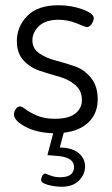

<svg xmlns="http://www.w3.org/2000/svg" viewBox="-20 -499 425 729"><path d="M188 -48Q241 -48 266 -68Q291 -88 291 -119Q291 -155 265.5 -176.5Q240 -198 204 -208Q168 -218 131.5 -230Q95 -242 69.5 -269.5Q44 -297 44 -343Q44 -398 83.5 -438.5Q123 -479 202 -479Q251 -479 293.5 -463.5Q336 -448 336 -430Q336 -420 328 -408Q320 -396 309 -396Q306 -396 272 -410Q238 -424 203 -424Q153 -424 128 -400Q103 -376 103 -346Q103 -315 128.5 -297Q154 -279 190.5 -269.5Q227 -260 263.5 -247.5Q300 -235 325.5 -203.5Q351 -172 351 -122Q351 -69 317 -35.5Q283 -2 222 5L207 61Q255 62 279 82.5Q303 103 303 133Q303 163 280 186.5Q257 210 214 210Q189 210 162.5 203Q136 196 136 184Q136 178 140.5 169Q145 160 152 160Q153 160 170.5 167Q188 174 208 174Q261 174 261 135Q261 98 198 93L160 90L182 7Q119 5 76 -18Q33 -41 33 -65Q33 -75 40 -85Q47 -95 56 -95Q63 -95 78 -83.5Q93 -72 121 -60Q149 -48 188 -48Z"/></svg>

Font: Dosis
Style: Book
Weight: 400
Designer: EdgarTolentino, PabloImpallari, IginoMarini
Foundry: EdgarTolentino, PabloImpallari, IginoMarini
Version: Version 1.007